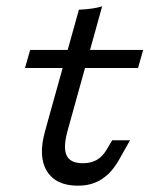

<svg xmlns="http://www.w3.org/2000/svg" viewBox="-20 -569 496 600"><path d="M133.9 -206.5 226.6 -538.7Q247.6 -539.5 267.3 -542.3Q287.1 -545.2 299.2 -549.2L204 -206.5ZM58.1 -356.5 74.2 -412.9H427.4L411.3 -356.5ZM223.4 11.3Q154.8 11.3 126.6 -34.3Q98.4 -79.8 121 -159.7L133.9 -206.5H204L191.9 -162.9Q176.6 -108.9 187.9 -83.9Q199.2 -58.9 238.7 -58.9Q263.7 -58.9 281.9 -69Q300 -79 312.9 -100.8L330.6 -130.6H386.3L353.2 -71.8Q337.1 -42.7 317.7 -24.6Q298.4 -6.5 275.4 2.4Q252.4 11.3 223.4 11.3Z"/></svg>

Font: Playfair 5pt SemiExpanded Light
Style: Italic
Weight: 300
Width: 6
Italic angle: -15.6°
Designer: Claus Eggers Sørensen
Foundry: Claus Eggers Sørensen
Version: Version 2.203